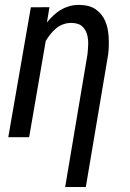

<svg xmlns="http://www.w3.org/2000/svg" viewBox="-20 -558 528 781"><path d="M170.9 -466.8 181.2 -528.8 105.5 -528.3 13.7 0H98.6L166 -391.1C171.9 -400.9 178.2 -410.2 185.5 -419.4C192.4 -428.2 200.2 -436 208.5 -442.9C216.8 -449.7 226.6 -455.1 236.8 -459C247.1 -462.9 258.3 -464.8 270.5 -464.8C288.6 -464.4 302.7 -460.4 312.5 -452.6C321.8 -444.3 328.6 -434.1 333 -421.9C336.9 -409.7 338.9 -396 338.9 -380.9C338.4 -365.7 337.4 -351.6 335.9 -337.4L245.1 202.6H329.1L420.4 -338.9C422.9 -362.3 423.3 -385.7 421.9 -409.2C420.4 -432.6 416 -454.1 407.7 -473.1C399.4 -492.2 386.7 -507.3 370.1 -519.5C353 -531.7 330.6 -537.6 302.2 -538.1C288.1 -538.1 275.4 -536.6 263.2 -533.2C251 -529.8 239.3 -524.9 228.5 -518.6C217.3 -512.2 207 -504.4 197.8 -495.6C188.5 -486.8 179.2 -477.1 170.9 -466.8Z"/></svg>

Font: Roboto Condensed
Style: Italic
Weight: 400
Designer: Google
Version: Version 1.000;PS 001.000;hotconv 1.0.88;makeotf.lib2.5.64775